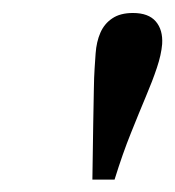

<svg xmlns="http://www.w3.org/2000/svg" viewBox="-20 -761 276 303"><path d="M125.8 -477.6Q126.4 -530.5 127.1 -564.5Q127.8 -598.4 128.1 -619.1Q128.4 -639.8 129.3 -653Q130.2 -666.1 130.9 -676.7Q132.2 -695.1 138.4 -709.3Q144.6 -723.6 157.2 -732Q169.7 -740.5 189.8 -740.5Q214.4 -740.5 225.8 -727.2Q237.3 -713.9 235.9 -691.4Q234.5 -674.6 227.6 -654.1Q220.8 -633.6 210.1 -608.4Q199.5 -583.2 186.6 -551Q173.6 -518.8 160.8 -477.6Z"/></svg>

Font: Savate ExtraLight
Style: Italic
Weight: 200
Italic angle: -11°
Designer: Max Esnée
Foundry: Plomb Type
Version: Version 2.000